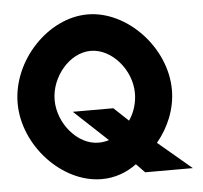

<svg xmlns="http://www.w3.org/2000/svg" viewBox="-47 -639 739 698"><g transform="rotate(-5 323.0 -289.5)"><path d="M16 -290C16 -135 153 11 297 11C344 11 387 -4 425 -32L456 0H630L508 -103C551 -154 579 -221 579 -290C579 -445 441 -590 297 -590C153 -590 16 -446 16 -290ZM151 -290C151 -375 220 -457 297 -457C374 -457 444 -375 444 -290C444 -256 434 -221 414 -192L361 -242H213L335 -128C323 -124 310 -122 297 -122C220 -122 151 -205 151 -290Z"/></g></svg>

Font: Charger Sport
Style: UltNrw
Weight: 1000
Designer: Jasper
Foundry: Cannot Into Space Fonts
Version: Version 1.1